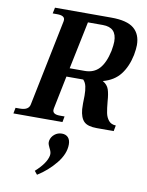

<svg xmlns="http://www.w3.org/2000/svg" viewBox="-132 -777 926 1207"><g transform="rotate(10 330.5 -173.0)"><path d="M495 -298Q525 -281 534.5 -252.5Q544 -224 547 -177Q551 -132 556.5 -104.5Q562 -77 578 -57.5Q594 -38 624 -37L617 0H509Q451 0 427 -23.5Q403 -47 398 -101Q397 -113 397 -138L398 -187Q398 -222 392.5 -246.5Q387 -271 372 -286H265L222 -75Q221 -71 221 -65Q221 -37 267 -37H297L290 0H-23L-16 -37H12Q68 -37 75 -75L187 -624Q188 -628 188 -634Q188 -662 140 -662H111L119 -700H479Q579 -700 623 -663.5Q667 -627 667 -557Q667 -533 660 -494Q644 -417 605 -367Q566 -317 495 -298ZM523 -554Q523 -600 501 -622.5Q479 -645 434 -645H339L276 -341H372Q430 -341 464.5 -378.5Q499 -416 516 -494Q523 -534 523 -554ZM354 132Q354 192 305 252.5Q256 313 190 354L172 332Q239 272 249 222Q250 218 250 211Q250 196 238 174Q234 166 230.5 157Q227 148 227 139Q227 132 228 129Q233 105 253 88.5Q273 72 300 72Q325 72 339.5 87.5Q354 103 354 132Z"/></g></svg>

Font: Taviraj SemiBold
Style: Italic
Weight: 600
Italic angle: -12°
Designer: Katatrad Team
Foundry: CadsonDemak
Version: Version 1.001